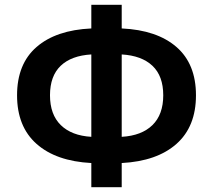

<svg xmlns="http://www.w3.org/2000/svg" viewBox="-20 -774 895 808"><path d="M492.2 -544.9V-198.2Q576.2 -203.1 621.6 -247.6Q667 -292 667 -373Q667 -454.1 621.6 -497.1Q576.2 -540 492.2 -544.9ZM364.3 -198.2V-544.9Q280.3 -540 235.4 -497.1Q190.4 -454.1 190.4 -373Q190.4 -292 235.8 -247.6Q281.2 -203.1 364.3 -198.2ZM492.2 -753.9V-654.3Q640.6 -647.5 722.7 -576.2Q804.7 -504.9 804.7 -373Q804.7 -241.2 722.7 -168.5Q640.6 -95.7 492.2 -87.9V13.7H364.3V-87.9Q215.8 -95.7 133.8 -168.5Q51.8 -241.2 51.8 -373Q51.8 -504.9 133.8 -576.2Q215.8 -647.5 364.3 -654.3V-753.9Z"/></svg>

Font: Gen Shin Gothic Bold
Style: Bold
Weight: 700
Designer: [Source Han Sans]
Ryoko NISHIZUKA  (kana & ideographs); Paul D. Hunt (Latin, Greek & Cyrillic); Wenlong ZHANG  (bopomofo
Version: Version 1.002.20150607